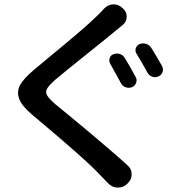

<svg xmlns="http://www.w3.org/2000/svg" viewBox="-20 -805 818 868"><path d="M478.5 -516.6Q471.7 -528.3 475.6 -541.5Q479.5 -554.7 492.2 -559.6Q506.8 -565.4 521.5 -561Q536.1 -556.6 543.9 -543Q564.5 -510.7 592.8 -458Q600.6 -445.3 595.7 -431.2Q590.8 -417 577.1 -411.1Q562.5 -405.3 547.9 -410.6Q533.2 -416 526.4 -429.7Q498 -482.4 478.5 -516.6ZM597.7 -561.5Q589.8 -573.2 593.8 -586.4Q597.7 -599.6 610.4 -605.5Q625 -611.3 639.6 -606.9Q654.3 -602.5 663.1 -589.8Q686.5 -552.7 712.9 -505.9Q716.8 -498 716.8 -490.2Q716.8 -484.4 714.8 -479.5Q710 -465.8 697.3 -460Q682.6 -453.1 668.5 -458Q654.3 -462.9 646.5 -476.6Q617.2 -530.3 597.7 -561.5ZM450.2 -765.6Q466.8 -783.2 489.3 -785.2Q492.2 -785.2 495.1 -785.2Q514.6 -785.2 530.3 -771.5L537.1 -765.6Q552.7 -752 552.7 -730.5Q552.7 -707 535.2 -692.4Q510.7 -671.9 503.9 -667Q472.7 -640.6 369.6 -558.1Q266.6 -475.6 229.5 -444.3Q200.2 -418 192.4 -403.3Q188.5 -396.5 188.5 -388.7Q188.5 -380.9 193.4 -373Q202.1 -358.4 232.4 -332Q242.2 -324.2 297.4 -278.8Q352.5 -233.4 386.7 -204.6Q420.9 -175.8 471.7 -132.3Q522.5 -88.9 558.6 -55.7Q575.2 -40 575.2 -16.6Q575.2 6.8 557.6 23.4L552.7 28.3Q536.1 43 513.7 43Q512.7 43 510.7 43Q487.3 42 470.7 25.4Q441.4 -4.9 432.6 -13.7Q371.1 -81.1 127.9 -284.2Q80.1 -324.2 67.4 -356.4Q61.5 -371.1 61.5 -384.8Q61.5 -402.3 70.3 -419.9Q86.9 -450.2 135.7 -491.2Q157.2 -509.8 222.7 -563.5Q288.1 -617.2 339.8 -661.6Q391.6 -706.1 421.9 -736.3Q439.5 -752.9 450.2 -765.6Z"/></svg>

Font: Gen Jyuu Gothic P Medium
Style: Regular
Weight: 500
Designer: [Source Han Sans]
Ryoko NISHIZUKA  (kana & ideographs); Paul D. Hunt (Latin, Greek & Cyrillic); Wenlong ZHANG  (bopomofo
Version: Version 1.002.20150607